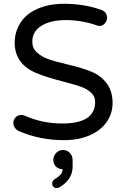

<svg xmlns="http://www.w3.org/2000/svg" viewBox="-20 -712 642 990"><path d="M77.1 -36.1Q65.4 -41 57.1 -52.7Q48.8 -64.5 48.8 -77.1Q48.8 -94.7 60.5 -106.9Q72.3 -119.1 89.8 -119.1Q100.6 -119.1 108.4 -115.2Q199.2 -75.2 300.8 -75.2Q470.7 -75.2 470.7 -186.5Q470.7 -215.8 449.2 -234.4Q429.7 -252.9 400.4 -263.7Q371.1 -274.4 303.7 -292Q226.6 -311.5 175.8 -332Q116.2 -354.5 85.9 -395Q55.7 -435.5 55.7 -491.2Q55.7 -546.9 85 -593.8Q115.2 -641.6 174.3 -667Q233.4 -692.4 309.6 -692.4Q417 -692.4 503.9 -660.2Q532.2 -649.4 532.2 -620.1Q532.2 -604.5 520.5 -591.3Q508.8 -578.1 492.2 -578.1Q485.4 -578.1 476.6 -582Q400.4 -608.4 319.3 -608.4Q241.2 -608.4 193.8 -579.1Q146.5 -549.8 146.5 -498Q146.5 -462.9 169.9 -442.4Q191.4 -421.9 223.6 -409.2Q255.9 -396.5 320.3 -381.8Q402.3 -362.3 445.3 -344.7Q497.1 -325.2 528.8 -284.2Q560.5 -243.2 560.5 -180.7Q560.5 -127 529.3 -82Q497.1 -37.1 439.9 -13.2Q382.8 10.7 309.6 10.7Q185.5 10.7 77.1 -36.1ZM249 234.4Q249 221.7 260.7 212.9Q283.2 199.2 293 187.5Q302.7 175.8 302.7 160.2Q282.2 160.2 268.6 147Q254.9 133.8 254.9 112.3Q254.9 91.8 269.5 76.7Q284.2 61.5 304.7 61.5Q326.2 61.5 340.3 76.7Q354.5 91.8 354.5 114.3V146.5Q354.5 212.9 288.1 252.9Q278.3 257.8 271.5 257.8Q261.7 257.8 255.4 251Q249 244.1 249 234.4Z"/></svg>

Font: jf-openhuninn-1.0
Style: Regular
Weight: 400
Designer: [Kosugi Maru]
      Designed by Motoya company      

      [Varela Round]
      Joe Prince(Latin component); Avraham Co
Foundry: justfont CO.,LTD.
Version: 1.0